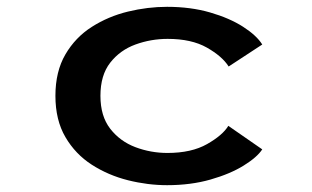

<svg xmlns="http://www.w3.org/2000/svg" viewBox="-20 -532 915 563"><path d="M470 11Q413 11 355.2 -3.5Q297.5 -18 249.2 -49Q201 -80 171.8 -130Q142.5 -180 142.5 -251Q142.5 -322.5 171.8 -372.5Q201 -422.5 249.2 -453.2Q297.5 -484 355.2 -498Q413 -512 470 -512Q539 -512 596 -495.5Q653 -479 692.8 -453.5Q732.5 -428 749 -401.5L650.5 -337Q631.5 -367 586.5 -392.5Q541.5 -418 471.5 -418Q422.5 -418 377.2 -401.5Q332 -385 303.2 -348.2Q274.5 -311.5 274.5 -251Q274.5 -191.5 303.2 -154.5Q332 -117.5 377 -100.5Q422 -83.5 471 -83.5Q541.5 -83.5 587.2 -109.5Q633 -135.5 649.5 -163L749 -94Q734 -71 694.5 -46.5Q655 -22 597.2 -5.5Q539.5 11 470 11Z"/></svg>

Font: Trispace SemiExpanded Medium
Style: Regular
Weight: 500
Width: 6
Designer: Tyler Finck
Foundry: Etcetera Type Company
Version: Version 1.210; ttfautohint (v1.8.3)